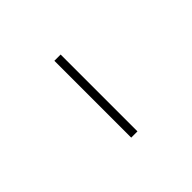

<svg xmlns="http://www.w3.org/2000/svg" viewBox="38 -1072 424 424"><g transform="rotate(45 250.0 -860.0)"><path d="M130 -850V-869.5H370V-850Z"/></g></svg>

Font: Bodoni Moda 11pt Black
Style: Regular
Weight: 900
Designer: Owen Earl
Foundry: indestructible type
Version: Version 2.004